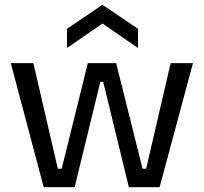

<svg xmlns="http://www.w3.org/2000/svg" viewBox="-20 -780 849 800"><path d="M162 0 25 -517H119L221 -77H237L346 -517H464L574 -77H589L691 -517H784L645 0H517L410 -439H398L291 0ZM259 -580V-660L407 -760L555 -660V-580L407 -682Z"/></svg>

Font: Bricolage Grotesque
Style: Regular
Weight: 400
Designer: Mathieu Triay
Foundry: Atelier Triay
Version: Version 1.001;gftools[0.9.33.dev8+g029e19f]